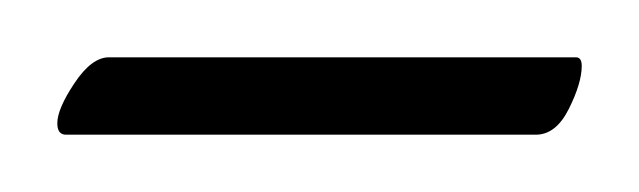

<svg xmlns="http://www.w3.org/2000/svg" viewBox="-20 -452 223 67"><path d="M3 -405Q0 -405 0 -409Q0 -414 6 -423Q12 -432 18 -432H181Q183 -432 183 -429Q183 -423 178.5 -414Q174 -405 167 -405Z"/></svg>

Font: Inspiration
Style: Regular
Weight: 400
Designer: Robert E. Leuschke
Foundry: Robert E. Leuschke
Version: Version 2.010; ttfautohint (v1.8.3)